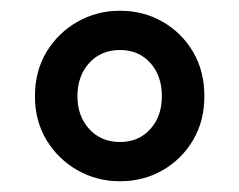

<svg xmlns="http://www.w3.org/2000/svg" viewBox="-20 -798 444 357"><path d="M203 -461Q160 -461 124 -481.5Q88 -502 66.5 -537.5Q45 -573 45 -619Q45 -666 66.5 -701.5Q88 -737 124 -757.5Q160 -778 203 -778Q247 -778 282.5 -757.5Q318 -737 339 -701.5Q360 -666 360 -619Q360 -573 339 -537.5Q318 -502 282.5 -481.5Q247 -461 203 -461ZM203 -534Q238 -534 259.5 -558Q281 -582 281 -619Q281 -657 259.5 -681Q238 -705 203 -705Q168 -705 146 -681Q124 -657 124 -619Q124 -582 146 -558Q168 -534 203 -534Z"/></svg>

Font: Chiron Sans HK TT
Style: Bold
Weight: 700
Designer: Ryoko NISHIZUKA 西塚涼子 (kana, bopomofo & ideographs); Paul D. Hunt (Latin, Greek & Cyrillic); Sandoll Communications 산돌커뮤니
Foundry: Adobe
Version: Version 2.022;hotconv 1.0.109;makeotfexe 2.5.65596